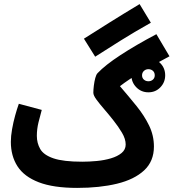

<svg xmlns="http://www.w3.org/2000/svg" viewBox="-20 -897 848 938"><path d="M357 21Q241 21 169.5 -6.5Q98 -34 65.5 -84.5Q33 -135 33 -204Q33 -232 39 -266Q45 -300 54 -332.5Q63 -365 72 -390L184 -360Q176 -332 168 -299Q160 -266 160 -233Q160 -198 176.5 -169Q193 -140 241 -123.5Q289 -107 382 -107Q416 -107 453 -110.5Q490 -114 522 -123.5Q554 -133 574 -149.5Q594 -166 594 -191Q594 -218 576 -248.5Q558 -279 534 -309Q512 -337 489.5 -363Q467 -389 451.5 -410Q436 -431 436 -444Q436 -459 438.5 -479Q441 -499 445.5 -516Q450 -533 457 -540Q494 -579 568 -627.5Q642 -676 744 -730L808 -622Q725 -578 665.5 -542.5Q606 -507 566 -476Q609 -426 647 -379Q685 -332 708.5 -283.5Q732 -235 732 -181Q732 -109 684 -64.5Q636 -20 551.5 0.5Q467 21 357 21ZM445 -620 390 -708Q445 -743 512 -785Q579 -827 662 -877L717 -786Q635 -740 566.5 -697Q498 -654 445 -620ZM705 -446Q670 -446 646 -470.5Q622 -495 622 -529Q622 -564 646 -588Q670 -612 705 -612Q740 -612 763.5 -588Q787 -564 787 -529Q787 -495 763.5 -470.5Q740 -446 705 -446ZM705 -500Q718 -500 727 -508Q736 -516 736 -529Q736 -543 727 -551Q718 -559 705 -559Q692 -559 683 -550.5Q674 -542 674 -529Q674 -516 683 -508Q692 -500 705 -500Z"/></svg>

Font: Noto Sans Arabic ExtCond
Style: Bold
Weight: 700
Width: 2
Designer: Monotype Design Team, Nadine Chahine, Nizar Qandah and Khaled Hosny
Foundry: Monotype Imaging Inc.
Version: Version 2.012; ttfautohint (v1.8.4.7-5d5b)